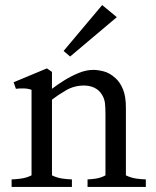

<svg xmlns="http://www.w3.org/2000/svg" viewBox="-20 -741 620 761"><path d="M26 0V-30Q39 -30 62 -33Q85 -36 105 -46V-385Q92 -390 74.5 -390.5Q57 -391 43 -389L34 -415L166 -470L186 -456V-389Q208 -406 235.5 -423Q263 -440 292.5 -452Q322 -464 350 -464Q368 -464 391.5 -458Q415 -452 438 -431Q456 -415 467.5 -387Q479 -359 479 -314V-46Q499 -36 522 -33Q545 -30 558 -30V0H327V-30Q338 -30 359 -33Q380 -36 398 -46V-289Q398 -314 396 -332Q394 -350 384 -366Q373 -384 354.5 -393Q336 -402 313 -402Q274 -402 241.5 -383Q209 -364 186 -346V-46Q206 -36 229 -33Q252 -30 265 -30V0ZM258 -517 232 -539 385 -721 443 -673Z"/></svg>

Font: Joan
Style: Regular
Weight: 400
Designer: Paolo Biagini
Version: Version 1.001; ttfautohint (v1.8.4.7-5d5b);gftools[0.9.30]